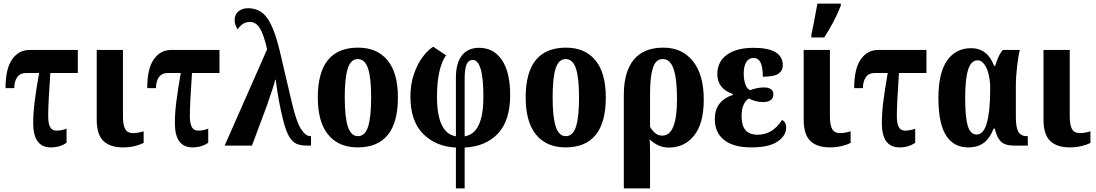

<svg xmlns="http://www.w3.org/2000/svg" viewBox="-20 -816 6140 1076"><path d="M166 -126Q166 -181 174 -245Q182 -309 199 -407H128Q93 -407 76.5 -383.5Q60 -360 60 -322H11Q11 -431 48 -483.5Q85 -536 145 -536H416V-407H262Q250 -235 250 -166Q250 -122 261.5 -103Q273 -84 295 -84Q326 -84 353 -95V-16Q316 10 265 10Q166 10 166 -126Z M522 -145V-536H669V-164Q669 -114 682 -92Q695 -70 725 -70Q751 -70 785 -80V-15Q768 -6 737 2Q706 10 670 10Q597 10 559.5 -26Q522 -62 522 -145Z M960 -126Q960 -181 968 -245Q976 -309 993 -407H922Q887 -407 870.5 -383.5Q854 -360 854 -322H805Q805 -431 842 -483.5Q879 -536 939 -536H1210V-407H1056Q1044 -235 1044 -166Q1044 -122 1055.5 -103Q1067 -84 1089 -84Q1120 -84 1147 -95V-16Q1110 10 1059 10Q960 10 960 -126Z M1477 -540Q1458 -623 1436 -658Q1414 -693 1381 -693Q1357 -693 1340.5 -681.5Q1324 -670 1311 -651Q1304 -664 1299.5 -675.5Q1295 -687 1295 -704Q1295 -735 1316.5 -752.5Q1338 -770 1369 -770Q1439 -770 1478 -714Q1517 -658 1546 -538L1617 -235Q1642 -131 1667.5 -92Q1693 -53 1719 -53H1723V0H1702Q1665 0 1642 -10Q1619 -20 1601.5 -49Q1584 -78 1569 -134Q1541 -243 1525 -369H1522Q1517 -341 1476 -225L1392 0H1239Z M1761 -270Q1761 -549 1987 -549Q2093 -549 2151.5 -478.5Q2210 -408 2210 -270Q2210 10 1984 10Q1878 10 1819.5 -61Q1761 -132 1761 -270ZM2060 -270Q2060 -380 2042.5 -432.5Q2025 -485 1985 -485Q1946 -485 1929 -432.5Q1912 -380 1912 -270Q1912 -160 1929.5 -106.5Q1947 -53 1986 -53Q2026 -53 2043 -106.5Q2060 -160 2060 -270Z M2535 11Q2421 5 2350.5 -66.5Q2280 -138 2280 -275Q2280 -343 2299.5 -400Q2319 -457 2348.5 -496.5Q2378 -536 2408 -554L2480 -506Q2457 -476 2443 -417.5Q2429 -359 2429 -273Q2429 -70 2535 -52V-381Q2535 -462 2568.5 -505Q2602 -548 2665 -548Q2747 -548 2793 -479.5Q2839 -411 2839 -283Q2839 -140 2770.5 -67.5Q2702 5 2584 11V240H2535ZM2689 -273Q2689 -380 2673.5 -430Q2658 -480 2630 -480Q2605 -480 2594.5 -454.5Q2584 -429 2584 -375V-52Q2689 -68 2689 -273Z M2926 -270Q2926 -549 3152 -549Q3258 -549 3316.5 -478.5Q3375 -408 3375 -270Q3375 10 3149 10Q3043 10 2984.5 -61Q2926 -132 2926 -270ZM3225 -270Q3225 -380 3207.5 -432.5Q3190 -485 3150 -485Q3111 -485 3094 -432.5Q3077 -380 3077 -270Q3077 -160 3094.5 -106.5Q3112 -53 3151 -53Q3191 -53 3208 -106.5Q3225 -160 3225 -270Z M3476 -286Q3476 -412 3531 -480.5Q3586 -549 3698 -549Q3803 -549 3863.5 -473Q3924 -397 3924 -258Q3924 -124 3870 -56.5Q3816 11 3728 11Q3669 11 3621 -35Q3623 1 3623 49V240H3476ZM3774 -260Q3774 -374 3755 -429.5Q3736 -485 3694 -485Q3655 -485 3639 -435.5Q3623 -386 3623 -293V-105Q3637 -82 3653 -69Q3669 -56 3692 -56Q3774 -56 3774 -260Z M3986 -147Q3986 -203 4013.5 -236.5Q4041 -270 4087 -284V-289Q4000 -319 4000 -401Q4000 -470 4053.5 -509Q4107 -548 4203 -548Q4367 -548 4367 -450Q4367 -420 4342.5 -403Q4318 -386 4255 -386Q4255 -439 4242.5 -465Q4230 -491 4202 -491Q4176 -491 4162 -468Q4148 -445 4148 -405Q4148 -367 4158 -341Q4168 -315 4185 -311Q4224 -326 4263 -326Q4286 -326 4300 -316.5Q4314 -307 4314 -288Q4314 -244 4255 -244Q4235 -244 4214 -249.5Q4193 -255 4177 -264Q4159 -254 4147.5 -229.5Q4136 -205 4136 -165Q4136 -112 4158 -86.5Q4180 -61 4226 -61Q4310 -61 4363 -144Q4386 -131 4386 -102Q4386 -56 4338 -23Q4290 10 4191 10Q4090 10 4038 -31.5Q3986 -73 3986 -147Z M4484 -145V-536H4631V-164Q4631 -114 4644 -92Q4657 -70 4687 -70Q4713 -70 4747 -80V-15Q4730 -6 4699 2Q4668 10 4632 10Q4559 10 4521.5 -26Q4484 -62 4484 -145ZM4527 -621 4540 -684Q4544 -707 4549.5 -735Q4555 -763 4561 -796H4692V-784Q4658 -697 4599 -606H4527Z M4922 -126Q4922 -181 4930 -245Q4938 -309 4955 -407H4884Q4849 -407 4832.5 -383.5Q4816 -360 4816 -322H4767Q4767 -431 4804 -483.5Q4841 -536 4901 -536H5172V-407H5018Q5006 -235 5006 -166Q5006 -122 5017.5 -103Q5029 -84 5051 -84Q5082 -84 5109 -95V-16Q5072 10 5021 10Q4922 10 4922 -126Z M5239 -267Q5239 -407 5287.5 -476.5Q5336 -546 5422 -546Q5514 -546 5551 -447H5557Q5566 -475 5574.5 -495Q5583 -515 5599 -536H5695Q5687 -505 5680 -445Q5673 -385 5673 -333V-161Q5673 -102 5687 -77.5Q5701 -53 5734 -53H5740V0H5664Q5612 0 5589 -23Q5566 -46 5555 -95H5548Q5529 -43 5494.5 -16.5Q5460 10 5406 10Q5324 10 5281.5 -57.5Q5239 -125 5239 -267ZM5529 -308V-345Q5523 -411 5503.5 -444.5Q5484 -478 5459 -478Q5422 -478 5405.5 -425.5Q5389 -373 5389 -267Q5389 -160 5403.5 -111Q5418 -62 5453 -62Q5493 -62 5511 -129Q5529 -196 5529 -308Z M5828 -145V-536H5975V-164Q5975 -114 5988 -92Q6001 -70 6031 -70Q6057 -70 6091 -80V-15Q6074 -6 6043 2Q6012 10 5976 10Q5903 10 5865.5 -26Q5828 -62 5828 -145Z"/></svg>

Font: Noto Serif CondExtraBold
Style: Regular
Weight: 800
Width: 3
Designer: Monotype Design Team
Foundry: Monotype Imaging Inc.
Version: Version 1.001